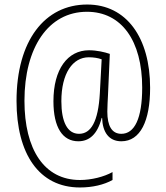

<svg xmlns="http://www.w3.org/2000/svg" viewBox="-20 -828 734 848"><path d="M643 -440C643 -661 539 -808 365 -808C178 -808 53 -649 53 -382C53 -149 152 0 333 0C389 0 439 -12 477 -33V-68C439 -47 384 -33 333 -33C175 -33 88 -168 88 -383C88 -617 193 -776 364 -776C517 -776 608 -648 608 -441C608 -304 574 -237 516 -237C474 -237 454 -272 454 -335C454 -356 456 -388 457 -409L465 -590C442 -598 407 -606 373 -606C279 -606 216 -523 216 -381C216 -264 257 -204 326 -204C373 -204 410 -233 429 -307H431C433 -244 461 -204 516 -204C600 -204 643 -294 643 -440ZM251 -381C251 -504 301 -575 372 -575C393 -575 413 -572 429 -566L421 -417C414 -289 381 -237 329 -237C278 -237 251 -289 251 -381Z"/></svg>

Font: Noto Sans Kannada UI Condensed ExtraLight
Style: Regular
Weight: 200
Width: 3
Designer: Jelle Bosma - Monotype Design Team
Foundry: Monotype Imaging Inc.
Version: Version 2.005